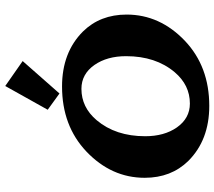

<svg xmlns="http://www.w3.org/2000/svg" viewBox="-62 -740 811 726"><g transform="rotate(-90 343.0 -376.5)"><path d="M381.3 -761.7 475.6 -695.8 353 -556.6 291.5 -601.1ZM314.9 -63.5Q384.8 -63.5 433.6 -121.1Q494.1 -192.9 494.1 -304.7Q494.1 -376.5 460.9 -424.3Q426.3 -473.6 370.6 -473.6Q300.8 -473.6 252 -416Q191.4 -344.2 191.4 -232.4Q191.4 -160.6 224.6 -112.8Q259.3 -63.5 314.9 -63.5ZM306.2 9.8Q177.2 9.8 98.1 -69.3Q34.2 -134.3 34.2 -234.4Q34.2 -360.4 133.8 -455.1Q231 -546.9 379.4 -546.9Q508.3 -546.9 587.4 -467.8Q651.4 -402.8 651.4 -302.7Q651.4 -176.8 551.8 -82Q454.6 9.8 306.2 9.8Z"/></g></svg>

Font: Berenika
Style: Bold
Weight: 700
Designer: Wojciech Kalinowski "wmk69" (wmk69@o2.pl)
Foundry: Wojciech Kalinowski "wmk69" (wmk69@o2.pl)
Version: Version 3.1.0; 2021-05-14